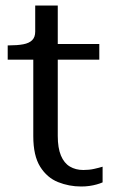

<svg xmlns="http://www.w3.org/2000/svg" viewBox="-20 -668 413 698"><path d="M8 -451V-503H13Q43 -503 64.5 -507Q86 -511 97 -522Q108 -533 108 -553V-648H190V-508H341V-451H190V-174Q190 -130 201.5 -102.5Q213 -75 234 -62.5Q255 -50 283 -50Q304 -50 322 -54Q340 -58 353 -62V-5Q344 -1 331.5 2.5Q319 6 305 8Q291 10 275 10Q231 10 191 -6Q151 -22 126 -62Q101 -102 101 -173V-451Z"/></svg>

Font: Roboto Serif 20pt
Style: Regular
Weight: 400
Designer: Greg Gazdowicz
Foundry: Commercial Type
Version: Version 1.008